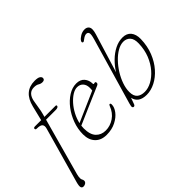

<svg xmlns="http://www.w3.org/2000/svg" viewBox="-166 -1044 1540 1540"><g transform="rotate(-45 604.0 -274.0)"><path d="M69 -436Q69 -448 86 -448H156L186.5 -572.5Q220 -708.5 342 -708.5Q377.5 -708.5 391.5 -699Q405.5 -689.5 405.5 -677Q405.5 -655.5 378.5 -655.5Q360 -655.5 344.5 -665.5Q329 -675.5 301 -675.5Q269 -675.5 249.8 -655.8Q230.5 -636 223.5 -599.5Q217 -567.5 212.5 -534.2Q208 -501 199.5 -471L193 -448H317Q328 -448 328 -440Q328 -432 319.5 -427.5Q311 -423 298 -423H186.5L53 61Q47 82 47 102Q47 114.5 52 122Q57 129.5 57 140Q57 152 46.2 160.5Q35.5 169 21 169Q4 169 -0.2 154.8Q-4.5 140.5 5.5 104.5L139 -369Q147 -397 135 -411Q123 -425 84 -425Q69 -425 69 -436Z M645.5 -136Q645.5 -105.5 620.5 -72.2Q595.5 -39 550.2 -15.8Q505 7.5 444.5 7.5Q383 7.5 347.8 -29.5Q312.5 -66.5 312.5 -130Q312.5 -191 334 -249.2Q355.5 -307.5 391.5 -354.5Q427.5 -401.5 472 -429.5Q516.5 -457.5 562.5 -457.5Q608 -457.5 631.8 -429.8Q655.5 -402 655.5 -362Q655.5 -352.5 667.5 -356Q683.5 -361.5 683.5 -344Q683.5 -332.5 668.5 -326Q632 -310.5 584.8 -290Q537.5 -269.5 490.2 -249Q443 -228.5 405.8 -212.2Q368.5 -196 352.5 -189Q350.5 -174 350.5 -160Q350.5 -89 382 -55.8Q413.5 -22.5 464.5 -22.5Q515 -22.5 559.5 -52.5Q604 -82.5 625.5 -140Q629.5 -151 636.5 -151Q645.5 -151 645.5 -136ZM546.5 -431.5Q520.5 -431.5 491.5 -413.5Q462.5 -395.5 435 -364.8Q407.5 -334 386.8 -294.8Q366 -255.5 356.5 -213.5Q374.5 -221.5 405.5 -235Q436.5 -248.5 473.5 -264.8Q510.5 -281 547.2 -297.2Q584 -313.5 613.5 -326.5Q615.5 -337.5 615.5 -355Q615.5 -390 596.8 -410.8Q578 -431.5 546.5 -431.5Z M914.5 -604.5Q928.5 -652 923.2 -667Q918 -682 900.5 -682Q883 -682 859 -663.5Q850.5 -657 845 -653.5Q839.5 -650 834 -652.5Q823.5 -658.5 833 -673.5Q842 -688 865.8 -702.5Q889.5 -717 916.5 -717Q944.5 -717 956.8 -696.5Q969 -676 953 -623.5L852.5 -295Q880 -339.5 917.2 -376Q954.5 -412.5 997.5 -434.2Q1040.5 -456 1085.5 -456Q1133 -456 1157.8 -425.8Q1182.5 -395.5 1181.5 -343Q1179.5 -264.5 1153.8 -200Q1128 -135.5 1087 -89Q1046 -42.5 997 -17.5Q948 7.5 899.5 7.5Q808.5 7.5 792.5 -65L773 -11Q768 2 757 2Q750 2 746.2 -5.5Q742.5 -13 751 -42.5ZM1067 -427.5Q1034 -427.5 998.8 -407.2Q963.5 -387 930.8 -353Q898 -319 872 -277.2Q846 -235.5 830.8 -191.5Q815.5 -147.5 815.5 -108Q815.5 -62 839 -41.2Q862.5 -20.5 905 -20.5Q943.5 -20.5 984.5 -42.5Q1025.5 -64.5 1061.2 -105.5Q1097 -146.5 1119.8 -203.2Q1142.5 -260 1144.5 -329Q1146 -380.5 1123.8 -404Q1101.5 -427.5 1067 -427.5Z"/></g></svg>

Font: Fraunces 9pt S100 Thin
Style: Italic
Weight: 100
Italic angle: -16°
Version: Version 1.000; ttfautohint (v1.8.3)